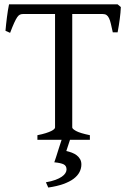

<svg xmlns="http://www.w3.org/2000/svg" viewBox="-20 -635 591 872"><path d="M349.6 111.8Q349.6 129.9 341.1 146.5Q332.5 163.1 314.5 176.8Q296.4 190.4 267.8 200.7Q239.3 210.9 199.2 216.8L188.5 192.9Q213.9 188.5 231.7 181.9Q249.5 175.3 260.7 167.5Q272 159.7 277.1 151.1Q282.2 142.6 282.2 134.8Q282.2 118.2 269.5 111.6Q256.8 105 226.6 102.1Q229 95.2 234.4 79.1Q238.8 65.4 246.6 40.5Q252 23.9 259.8 0H149.9V-21Q172.4 -25.4 187.7 -30.3Q203.1 -35.2 212.4 -39.8Q221.7 -44.4 225.8 -48.6Q230 -52.7 230 -56.2V-571.3H84Q76.7 -571.3 70.6 -568.6Q64.5 -565.9 58.3 -557.1Q52.2 -548.3 44.4 -531.2Q36.6 -514.2 25.9 -485.8L4.9 -495.1Q7.3 -523.9 11.5 -556.6Q15.6 -589.4 21 -615.2H514.2L528.8 -603Q527.8 -578.1 523.9 -548.6Q520 -519 514.2 -488.3H492.2Q487.3 -510.7 483.6 -526.6Q480 -542.5 475.1 -552.5Q470.2 -562.5 463.6 -566.9Q457 -571.3 446.8 -571.3H308.1V-56.2Q308.1 -49.8 325.7 -40Q343.3 -30.3 388.2 -21V0H297.9L281.2 50.8Q293.9 53.7 306.4 58.3Q318.8 63 328.4 70.3Q337.9 77.6 343.8 87.9Q349.6 98.1 349.6 111.8Z"/></svg>

Font: Gentium Plus Viet
Style: Regular
Weight: 400
Designer: J. Victor Gaultney, Annie Olsen, Iska Routamaa, Becca Hirsbrunner
Foundry: SIL International
Version: Version 5.000